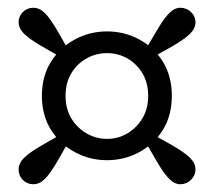

<svg xmlns="http://www.w3.org/2000/svg" viewBox="-20 -575 551 495"><path d="M373 -427 354 -445 383 -494Q402 -527 416 -541Q430 -555 445 -555Q461 -555 472.5 -544Q484 -533 484 -518Q484 -502 470 -488Q456 -474 423 -455ZM149 -328Q149 -295 163.5 -270.5Q178 -246 202.5 -231.5Q227 -217 256 -217Q285 -217 309 -231.5Q333 -246 347.5 -270.5Q362 -295 362 -328Q362 -361 347.5 -385.5Q333 -410 309 -424Q285 -438 256 -438Q227 -438 202.5 -424Q178 -410 163.5 -385.5Q149 -361 149 -328ZM88 -328Q88 -378 111 -415Q134 -452 172.5 -473Q211 -494 256 -494Q301 -494 339.5 -473Q378 -452 400.5 -415Q423 -378 423 -328Q423 -278 400.5 -241Q378 -204 339.5 -183Q301 -162 256 -162Q211 -162 172.5 -183Q134 -204 111 -241Q88 -278 88 -328ZM157 -445 138 -427 89 -455Q56 -474 42 -488Q28 -502 28 -518Q28 -533 39 -544Q50 -555 66 -555Q82 -555 96 -541Q110 -527 129 -494ZM138 -229 157 -210 129 -161Q110 -128 96 -114Q82 -100 66 -100Q50 -100 39 -111Q28 -122 28 -138Q28 -154 42 -168Q56 -182 89 -201ZM354 -211 373 -229 423 -201Q456 -182 470 -168Q484 -154 484 -138Q484 -123 472.5 -111.5Q461 -100 445 -100Q430 -100 416 -114Q402 -128 383 -161Z"/></svg>

Font: Source Serif 4 18pt Medium
Style: Regular
Weight: 500
Designer: Frank Grießhammer
Foundry: Adobe Systems Incorporated
Version: Version 4.004;hotconv 1.0.116;makeotfexe 2.5.65601